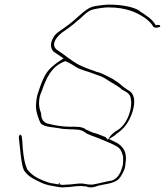

<svg xmlns="http://www.w3.org/2000/svg" viewBox="-20 -638 715 833"><path d="M62 -38C67 -3 71 75 84 101C103 129 125 138 160 155C176 162 190 166 210 169L232 173C238 174 245 175 250 175C255 175 261 174 269 174C287 174 302 169 331 169H332C338 170 348 170 354 171H359L358 173C373 177 386 175 403 169L404 168C438 160 466 159 487 145C501 136 508 122 518 101C524 87 524 75 526 57C529 22 515 0 491 -16L453 -35L479 -51C479 -51 485 -58 492 -62C522 -85 538 -105 555 -153C570 -204 562 -235 534 -248C516 -259 506 -270 491 -281L468 -296C445 -307 425 -320 401 -326H398V-327C374 -335 346 -345 322 -357C290 -374 260 -400 233 -418C219 -426 208 -439 219 -462C228 -480 244 -494 261 -505C287 -522 307 -540 333 -562C340 -569 362 -592 384 -597C395 -600 432 -606 449 -606C530 -606 574 -583 606 -562C617 -555 637 -538 643 -525C645 -520 652 -517 661 -518C676 -521 675 -521 675 -525C674 -530 670 -531 657 -529L656 -528C642 -554 615 -571 588 -588H587V-590C561 -608 510 -618 450 -618C437 -618 389 -612 382 -609C354 -601 326 -571 299 -548L298 -547L275 -529C251 -510 223 -496 213 -478V-476H212C195 -450 199 -421 218 -410C225 -406 234 -399 242 -394L256 -385L241 -375C224 -364 210 -353 197 -340C174 -317 161 -283 149 -247C146 -238 143 -229 141 -221C137 -203 137 -194 136 -179L137 -162C140 -144 148 -120 155 -106C158 -97 180 -88 206 -86L233 -82H235C244 -79 269 -77 285 -77C290 -77 296 -77 308 -76C321 -76 337 -73 347 -65C359 -55 382 -48 406 -39L465 -14C480 -6 500 0 508 22L514 40V41C515 53 514 65 513 78L512 81C506 106 493 138 463 146H461C436 150 411 158 380 163H377C357 163 350 159 334 158C324 158 313 159 305 160L287 162C281 162 273 163 268 163C267 163 260 164 252 164C247 164 243 163 239 162L240 157H235L234 162L217 159C197 157 185 152 169 146C136 133 116 120 96 94L97 93C84 68 78 8 77 -21C75 -35 77 -54 66 -54C66 -54 65 -53 65 -52C63 -49 61 -43 62 -38ZM136 -178V-179ZM153 -221C155 -229 159 -237 162 -245C179 -294 202 -351 262 -372L263 -373L265 -372C285 -364 297 -355 312 -346C334 -333 364 -328 395 -315L412 -309C418 -307 424 -304 432 -300C459 -282 476 -274 499 -258L511 -248H512C518 -243 544 -236 547 -212C557 -169 532 -97 488 -72C476 -65 466 -57 459 -48L448 -32L438 -43C422 -49 405 -57 393 -60C380 -63 367 -69 358 -74L357 -73C346 -83 332 -88 310 -88H309C300 -89 292 -88 287 -88C249 -88 214 -95 186 -102H183V-103C159 -113 159 -135 158 -147C150 -167 146 -191 153 -221ZM235 162H237ZM466 -296H468ZM492 -62H493ZM653 -533V-534ZM660 -518H661Z"/></svg>

Font: Stray Cat
Style: HlExtObl
Weight: 100
Version: Version 1.0